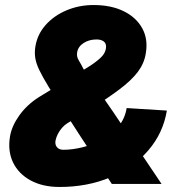

<svg xmlns="http://www.w3.org/2000/svg" viewBox="-20 -732 689 764"><path d="M217 12Q150 12 102 -14Q54 -40 32 -85.5Q10 -131 20 -190Q27 -231 57 -273Q87 -315 134 -345L324 -461Q356 -480 379 -501Q402 -522 402 -547Q402 -561 391.5 -568Q381 -575 364 -575Q335 -575 313 -561Q291 -547 287 -524Q284 -507 293.5 -491.5Q303 -476 313 -456L428 -290L623 0H425L301 -188L175 -384Q150 -425 136.5 -453Q123 -481 120 -503.5Q117 -526 121 -548Q129 -596 162 -633Q195 -670 245 -691Q295 -712 352 -712Q422 -712 472 -687.5Q522 -663 546 -619.5Q570 -576 560 -519Q554 -480 528.5 -446Q503 -412 453.5 -375Q404 -338 326 -289L247 -241Q236 -234 226.5 -223Q217 -212 210.5 -199.5Q204 -187 201 -173Q198 -157 206.5 -146.5Q215 -136 232 -136Q268 -136 308.5 -146Q349 -156 386.5 -176.5Q424 -197 450.5 -228Q477 -259 484 -302L644 -292Q629 -202 570 -133.5Q511 -65 419.5 -26.5Q328 12 217 12Z"/></svg>

Font: Figtree Light Black
Style: Italic
Weight: 900
Italic angle: -9.5°
Version: Version 2.000